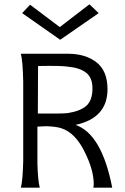

<svg xmlns="http://www.w3.org/2000/svg" viewBox="-20 -873 580 893"><path d="M502 0Q453 -251 331 -292Q480 -324 480 -458Q480 -543 429 -583Q378 -623 296 -623H77Q86 -589 88 -493V-309V-125Q86 -34 77 0H165Q156 -34 154 -114V-284Q161 -284 174 -285Q187 -286 193 -286Q238 -285 264 -277Q332 -256 377 -160Q416 -80 416 -16Q416 -10 414 0ZM295 -347Q272 -344 156 -345L157 -566Q266 -568 295 -563Q351 -558 381 -534.5Q411 -511 410 -458Q409 -405 381 -380.5Q353 -356 295 -347ZM439 -812Q294 -711 260 -688L83 -812L120 -851Q257 -747 258 -747L396 -853Z"/></svg>

Font: GFS Neohellenic Rg
Style: Regular
Weight: 400
Designer: Takis Katsoulidis and George D. Matthiopoulos
Foundry: Takis Katsoulidis and George D. Matthiopoulos
Version: Version 1.0